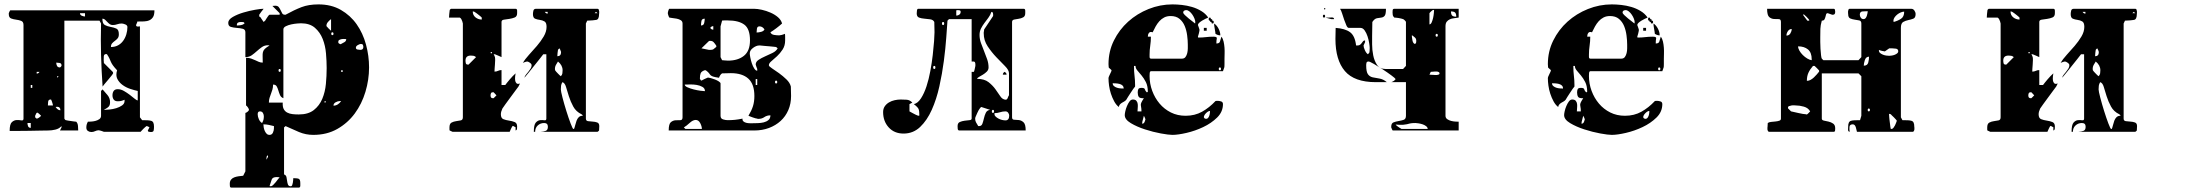

<svg xmlns="http://www.w3.org/2000/svg" viewBox="-20 -587 10040 874"><path d="M683 -540Q683 -520 677 -510Q671 -500 660.5 -495Q650 -490 635.5 -489.5Q621 -489 605 -489Q605 -485 602.5 -480.5Q600 -476 599.5 -472.5Q599 -469 602.5 -467Q606 -465 617 -467V-53L627 -40Q641 -40 651 -39.5Q661 -39 668 -37Q675 -35 678 -28.5Q681 -22 681 -10Q681 0 679.5 7Q678 14 667 14Q664 14 658.5 13Q653 12 653 7Q653 6 656.5 0Q660 -6 660 -7L659 -9Q657 -9 652.5 -11.5Q648 -14 647 -13Q645 -12 641 -8.5Q637 -5 632.5 -0.5Q628 4 624.5 8Q621 12 620 13H453Q451 12 443.5 9.5Q436 7 433 7Q433 6 430 6Q421 6 413 10Q405 14 396 14Q387 14 380 9Q373 4 373 -6Q373 -14 374.5 -19.5Q376 -25 380 -33Q384 -33 394 -33.5Q404 -34 414 -36.5Q424 -39 432 -44.5Q440 -50 440 -60V-173L447 -180Q458 -168 469.5 -154Q481 -140 481 -122Q481 -109 475.5 -102.5Q470 -96 453 -87H457Q464 -87 479 -88.5Q494 -90 509 -94.5Q524 -99 535.5 -107Q547 -115 547 -127V-133Q538 -129 531.5 -127.5Q525 -126 516 -126Q503 -126 497.5 -134Q492 -142 492 -153Q492 -165 497.5 -173Q503 -181 516 -181Q530 -181 544 -173Q558 -165 570.5 -155.5Q583 -146 592.5 -138Q602 -130 607 -130V-173Q592 -176 572.5 -182.5Q553 -189 537.5 -200.5Q522 -212 514 -228Q506 -244 513 -267Q500 -281 494 -289.5Q488 -298 485 -305Q482 -312 478.5 -320Q475 -328 467 -340Q466 -341 464 -341Q453 -341 452.5 -330.5Q452 -320 452 -314L453 -300L493 -260Q495 -258 495 -254Q495 -252 488 -243Q481 -234 472 -223.5Q463 -213 455.5 -204Q448 -195 447 -193Q442 -265 440 -336.5Q438 -408 440 -480L433 -493H273V-47Q273 -46 275.5 -43Q278 -40 280 -40Q283 -39 289.5 -38Q296 -37 303.5 -36Q311 -35 317.5 -34Q324 -33 327 -33Q334 -26 335 -13.5Q336 -1 336 7H253L260 -7V-13Q249 -1 232 3Q215 7 200 7Q190 7 165 7.5Q140 8 112 8.5Q84 9 59 9Q34 9 24 9Q24 -22 34 -31Q44 -40 55.5 -40.5Q67 -41 77 -39Q87 -37 87 -47V-473Q87 -488 76.5 -492Q66 -496 53.5 -497.5Q41 -499 30.5 -503Q20 -507 20 -523V-527Q21 -530 23.5 -535Q26 -540 27 -540ZM367 -527H344Q344 -519 352 -515.5Q360 -512 367 -512ZM560 -464Q560 -472 550 -476Q540 -480 534 -480Q523 -480 513.5 -476.5Q504 -473 493 -473Q485 -473 479 -477.5Q473 -482 468 -487.5Q463 -493 458 -497.5Q453 -502 446 -502Q446 -479 457.5 -473Q469 -467 483.5 -464.5Q498 -462 509.5 -457Q521 -452 521 -431Q521 -419 515.5 -412.5Q510 -406 503 -401Q496 -396 490.5 -390Q485 -384 485 -373Q503 -373 517 -380.5Q531 -388 540.5 -401Q550 -414 555 -430.5Q560 -447 560 -464ZM260 -290Q260 -299 251 -300.5Q242 -302 236 -302Q236 -294 239.5 -287Q243 -280 253 -280Q254 -280 256.5 -282.5Q259 -285 260 -287ZM147 -260V-252Q155 -252 160 -260ZM240 -240V-233L247 -240ZM127 -200H120V-187H127ZM221 -107Q221 -111 220 -113Q219 -117 216.5 -124.5Q214 -132 213 -133Q213 -134 210 -134Q200 -134 199 -123Q198 -112 198 -107ZM255 -85Q255 -101 240 -101Q236 -101 233 -100Q237 -94 242.5 -89.5Q248 -85 255 -85ZM140 -53Q141 -52 143.5 -49.5Q146 -47 147 -47Q151 -47 157.5 -51.5Q164 -56 167 -60Q165 -62 160 -67Q155 -72 153 -73Q153 -74 150 -74Q147 -74 147 -73Q146 -73 143.5 -67.5Q141 -62 140 -60ZM120 -27H105Q105 -19 108 -12Q111 -5 120 -5Z M1280 -520Q1320 -542 1352.5 -554.5Q1385 -567 1430 -567Q1488 -567 1531.5 -542Q1575 -517 1603.5 -476.5Q1632 -436 1646 -384.5Q1660 -333 1660 -280Q1660 -224 1643.5 -169Q1627 -114 1595 -70.5Q1563 -27 1515.5 0Q1468 27 1406 27Q1372 27 1341 14Q1310 1 1280 -13L1273 -7V207Q1282 210 1284 219Q1286 228 1287 237Q1288 246 1291 253.5Q1294 261 1304 261Q1308 261 1310 256Q1312 251 1313 245Q1314 239 1314.5 233Q1315 227 1315 224Q1333 224 1340 227Q1347 230 1347 247Q1347 249 1347 258Q1347 267 1340 267H1033Q1027 267 1026.5 260Q1026 253 1026 250Q1026 238 1031.5 231Q1037 224 1046 220.5Q1055 217 1065.5 215.5Q1076 214 1087 213L1097 193V-73Q1100 -73 1106.5 -78Q1113 -83 1113 -87Q1114 -90 1108.5 -98Q1103 -106 1100 -107V-324Q1113 -324 1123 -320.5Q1133 -317 1141.5 -313Q1150 -309 1158 -305.5Q1166 -302 1176 -302Q1176 -320 1175.5 -331Q1175 -342 1177 -350Q1179 -358 1185.5 -364.5Q1192 -371 1207 -380Q1204 -381 1200 -381Q1184 -381 1172 -372.5Q1160 -364 1149 -354Q1138 -344 1126 -335.5Q1114 -327 1097 -327V-440Q1097 -453 1085 -456Q1073 -459 1058 -460Q1043 -461 1031 -464.5Q1019 -468 1019 -483Q1019 -498 1040 -510Q1061 -522 1088 -530Q1115 -538 1141 -542.5Q1167 -547 1177 -547H1180Q1177 -544 1169.5 -533.5Q1162 -523 1160 -520V-513Q1161 -511 1163 -510Q1166 -507 1167 -507Q1168 -504 1173.5 -496.5Q1179 -489 1180 -487L1187 -493Q1188 -495 1193.5 -503.5Q1199 -512 1200 -513Q1201 -515 1203.5 -517.5Q1206 -520 1207 -520H1253V-527L1220 -560L1233 -561Q1244 -561 1249 -554.5Q1254 -548 1257.5 -540.5Q1261 -533 1264.5 -526.5Q1268 -520 1277 -520ZM1487 -500Q1480 -495 1473 -487Q1466 -479 1466 -470Q1466 -467 1467 -467Q1469 -464 1476.5 -456.5Q1484 -449 1487 -447ZM1093 -480Q1092 -486 1086.5 -486.5Q1081 -487 1077 -487Q1068 -487 1063 -484Q1058 -481 1058 -471Q1067 -471 1076.5 -472.5Q1086 -474 1093 -480ZM1267 -120Q1266 -101 1271.5 -90.5Q1277 -80 1287.5 -74.5Q1298 -69 1311.5 -67.5Q1325 -66 1340 -66Q1383 -66 1408.5 -86Q1434 -106 1447 -137Q1460 -168 1463.5 -205Q1467 -242 1467 -277Q1467 -308 1464 -343.5Q1461 -379 1449 -409.5Q1437 -440 1413.5 -460.5Q1390 -481 1350 -481Q1346 -481 1333 -480Q1320 -479 1306 -476Q1292 -473 1281 -467.5Q1270 -462 1270 -453V-140Q1259 -144 1254.5 -154.5Q1250 -165 1247 -175.5Q1244 -186 1239.5 -194Q1235 -202 1223 -202Q1223 -189 1220 -179Q1217 -169 1213.5 -160Q1210 -151 1207 -141.5Q1204 -132 1204 -120ZM1493 -427Q1498 -427 1498 -433.5Q1498 -440 1493 -440Q1488 -440 1488 -433.5Q1488 -427 1493 -427ZM1520 -393Q1521 -389 1527 -387Q1527 -386 1530 -386Q1533 -386 1533 -387Q1541 -391 1548.5 -395.5Q1556 -400 1556 -409Q1554 -409 1548 -409.5Q1542 -410 1536 -409Q1530 -408 1525 -405.5Q1520 -403 1520 -397ZM1634 -373Q1634 -378 1632 -382.5Q1630 -387 1623 -387Q1618 -387 1609 -382Q1600 -377 1600 -370Q1600 -363 1607.5 -361.5Q1615 -360 1620 -360Q1634 -360 1634 -373ZM1253 -260Q1258 -260 1258 -266.5Q1258 -273 1253 -273Q1248 -273 1248 -266.5Q1248 -260 1253 -260ZM1540 -267H1533V-260H1540ZM1460 -120Q1463 -121 1463 -123.5Q1463 -126 1460 -127Q1457 -127 1457 -123Q1457 -119 1460 -120ZM1527 -127Q1518 -127 1508 -121.5Q1498 -116 1498 -106Q1509 -106 1518 -112Q1527 -118 1533 -127ZM1181 -58Q1181 -65 1177 -72.5Q1173 -80 1163 -80Q1153 -80 1153 -67Q1153 -56 1158.5 -44Q1164 -32 1173 -27Q1178 -36 1179.5 -42.5Q1181 -49 1181 -58ZM1227 -13Q1216 -16 1203.5 -18.5Q1191 -21 1179 -21Q1179 -15 1180.5 -6.5Q1182 2 1185.5 9.5Q1189 17 1194 22Q1199 27 1207 27Q1218 27 1222.5 16.5Q1227 6 1227 -3ZM1200 120Q1195 122 1194 125.5Q1193 129 1193 133V140L1200 127ZM1240 219Q1221 219 1217 230Q1213 241 1207 260Q1209 261 1213 261Q1217 261 1223 255.5Q1229 250 1234.5 243Q1240 236 1245 229.5Q1250 223 1253 220Z M2340 -193Q2336 -188 2325.5 -173.5Q2315 -159 2303 -143Q2291 -127 2281 -113Q2271 -99 2267 -93Q2260 -78 2260 -67Q2260 -49 2271.5 -44.5Q2283 -40 2297 -38Q2311 -36 2322.5 -31.5Q2334 -27 2334 -11Q2334 -6 2333.5 -0.5Q2333 5 2327 7V-8Q2325 -8 2320 -11.5Q2315 -15 2313 -13Q2311 -11 2306 -0.5Q2301 10 2300 13H2040L2027 7Q2026 6 2026 1Q2026 -4 2026 -7Q2026 -24 2035.5 -29Q2045 -34 2056.5 -35.5Q2068 -37 2077.5 -39Q2087 -41 2087 -53V-480Q2087 -482 2084.5 -489.5Q2082 -497 2080 -500Q2079 -502 2076.5 -504.5Q2074 -507 2073 -507H2024Q2024 -510 2025 -523Q2026 -536 2027 -540Q2027 -542 2029.5 -544.5Q2032 -547 2033 -547H2327Q2334 -547 2334 -538Q2334 -529 2334 -527Q2334 -512 2323 -507.5Q2312 -503 2298.5 -501Q2285 -499 2274 -497.5Q2263 -496 2263 -487V-327Q2260 -328 2248.5 -333.5Q2237 -339 2233 -340H2227Q2228 -339 2230.5 -333.5Q2233 -328 2233 -327Q2234 -323 2234 -313.5Q2234 -304 2233 -293.5Q2232 -283 2231.5 -273.5Q2231 -264 2231 -261Q2240 -261 2247 -264.5Q2254 -268 2263 -268V-200H2280Q2283 -204 2288.5 -211Q2294 -218 2300.5 -225.5Q2307 -233 2314 -240.5Q2321 -248 2327 -253Q2326 -248 2325 -239Q2324 -230 2325 -221.5Q2326 -213 2331 -208Q2336 -203 2347 -207ZM2647 -47Q2647 -37 2656.5 -35.5Q2666 -34 2677.5 -33.5Q2689 -33 2698.5 -29.5Q2708 -26 2708 -13L2707 7Q2706 8 2703.5 10.5Q2701 13 2700 13H2440Q2455 12 2464.5 8.5Q2474 5 2474 -10Q2474 -27 2457 -27Q2440 -27 2428 -16Q2416 -5 2416 13H2410Q2410 -19 2419 -29Q2428 -39 2438.5 -40Q2449 -41 2458 -39.5Q2467 -38 2467 -47V-340H2453Q2449 -334 2437.5 -320Q2426 -306 2413.5 -290Q2401 -274 2389.5 -260Q2378 -246 2373 -240L2367 -233Q2369 -241 2374.5 -247.5Q2380 -254 2385.5 -261Q2391 -268 2395.5 -275Q2400 -282 2400 -290Q2400 -296 2392 -301.5Q2384 -307 2380 -307Q2377 -307 2369.5 -304.5Q2362 -302 2360 -300Q2370 -318 2388 -337.5Q2406 -357 2424 -378Q2442 -399 2455 -421Q2468 -443 2468 -465Q2468 -484 2458.5 -489.5Q2449 -495 2437 -496.5Q2425 -498 2415.5 -502Q2406 -506 2406 -523Q2406 -529 2408 -538Q2410 -547 2420 -547H2700Q2704 -547 2705.5 -543.5Q2707 -540 2707.5 -535.5Q2708 -531 2707.5 -527.5Q2707 -524 2707 -523Q2707 -499 2694.5 -496.5Q2682 -494 2653 -493L2647 -480ZM2173 -507Q2173 -507 2169.5 -510.5Q2166 -514 2160.5 -518Q2155 -522 2149.5 -526.5Q2144 -531 2140 -533Q2139 -534 2136 -534.5Q2133 -535 2132 -535Q2132 -518 2144.5 -508Q2157 -498 2173 -498ZM2473 -533H2460Q2465 -525 2473 -525ZM2693 -533 2687 -527H2700ZM2534 -350Q2534 -353 2533 -353Q2533 -355 2530.5 -360Q2528 -365 2527 -367Q2525 -366 2522.5 -363.5Q2520 -361 2520 -360Q2519 -357 2518 -345.5Q2517 -334 2517 -331Q2534 -331 2534 -350ZM2220 -347Q2221 -350 2217 -350Q2213 -350 2213 -347Q2214 -344 2216.5 -344Q2219 -344 2220 -347ZM2147 -327Q2141 -332 2135.5 -333Q2130 -334 2123 -334Q2099 -334 2099 -311Q2099 -305 2100.5 -299Q2102 -293 2110 -293H2113ZM2541 -267Q2541 -290 2520 -307Q2514 -298 2510 -290.5Q2506 -283 2506 -273L2507 -267Q2508 -265 2511.5 -261Q2515 -257 2519.5 -252.5Q2524 -248 2527.5 -244.5Q2531 -241 2533 -240Q2539 -246 2540 -253Q2541 -260 2541 -267ZM2593 0Q2596 -7 2598.5 -17.5Q2601 -28 2604.5 -37.5Q2608 -47 2614.5 -53.5Q2621 -60 2633 -60Q2632 -64 2627 -67Q2602 -79 2589.5 -102Q2577 -125 2569.5 -149Q2562 -173 2556.5 -191.5Q2551 -210 2540 -213Q2535 -204 2534 -197Q2533 -190 2533 -180Q2533 -172 2540.5 -143Q2548 -114 2558 -82Q2568 -50 2577.5 -25Q2587 0 2590 0ZM2240 -153Q2239 -155 2233.5 -160Q2228 -165 2227 -167H2223Q2217 -167 2215 -162.5Q2213 -158 2213 -153Q2213 -140 2223 -140H2227Z M3413 -547Q3428 -547 3448 -542.5Q3468 -538 3487.5 -529.5Q3507 -521 3521.5 -508.5Q3536 -496 3540 -480Q3529 -470 3514.5 -459Q3500 -448 3487 -440Q3491 -430 3504 -428Q3517 -426 3527 -426L3533 -427Q3536 -427 3543.5 -429.5Q3551 -432 3553 -433Q3554 -430 3554 -418.5Q3554 -407 3554 -403Q3554 -379 3542.5 -361.5Q3531 -344 3517 -331Q3503 -318 3491.5 -308.5Q3480 -299 3480 -290Q3480 -285 3494 -276Q3508 -267 3526 -254Q3544 -241 3560 -225.5Q3576 -210 3580 -193L3581 -150Q3581 -115 3568.5 -86Q3556 -57 3533.5 -36.5Q3511 -16 3480.5 -4.5Q3450 7 3413 7H3024Q3024 -23 3034 -31Q3044 -39 3055.5 -39.5Q3067 -40 3077 -40Q3087 -40 3087 -53V-480Q3087 -490 3079 -495Q3071 -500 3060.5 -502Q3050 -504 3040 -505Q3030 -506 3027 -507Q3025 -509 3022.5 -516.5Q3020 -524 3020 -527Q3020 -531 3022.5 -539Q3025 -547 3027 -547ZM3188 -502Q3175 -502 3173 -491.5Q3171 -481 3171 -471Q3183 -471 3185.5 -482Q3188 -493 3188 -502ZM3267 -313Q3268 -313 3278 -312Q3288 -311 3294 -311Q3339 -311 3366.5 -333Q3394 -355 3394 -403Q3394 -456 3368 -475Q3342 -494 3293 -494Q3287 -494 3277 -494Q3267 -494 3267 -493L3260 -467V-327ZM3227 -468Q3218 -468 3213 -460Q3218 -452 3227 -452ZM3460 -453Q3451 -467 3437 -467Q3427 -467 3425.5 -456Q3424 -445 3424 -439Q3433 -439 3444.5 -442Q3456 -445 3460 -453ZM3214 -360Q3223 -360 3227 -362.5Q3231 -365 3240 -373Q3241 -374 3241 -377Q3241 -379 3240 -380Q3234 -389 3228.5 -395Q3223 -401 3213 -401Q3208 -401 3207 -400L3173 -367L3207 -360ZM3513 -373Q3513 -373 3504.5 -374Q3496 -375 3484.5 -376Q3473 -377 3460.5 -378Q3448 -379 3440 -380H3436Q3423 -380 3408 -369Q3393 -358 3393 -344Q3393 -338 3395.5 -325Q3398 -312 3402.5 -298.5Q3407 -285 3413.5 -275Q3420 -265 3427 -265V-273Q3426 -275 3423 -283.5Q3420 -292 3420 -293Q3420 -306 3433 -314.5Q3446 -323 3463 -330.5Q3480 -338 3496.5 -346Q3513 -354 3520 -367ZM3260 -60Q3260 -47 3271.5 -43.5Q3283 -40 3292 -40Q3310 -40 3325 -41.5Q3340 -43 3360 -47Q3359 -39 3364 -34.5Q3369 -30 3377 -28Q3385 -26 3393 -26Q3401 -26 3406 -26Q3416 -26 3430 -26.5Q3444 -27 3456.5 -30Q3469 -33 3478 -40.5Q3487 -48 3487 -62Q3471 -62 3459.5 -54Q3448 -46 3434 -46H3429Q3428 -46 3427 -47Q3425 -47 3419 -48.5Q3413 -50 3406.5 -52.5Q3400 -55 3394.5 -57Q3389 -59 3387 -60Q3401 -83 3407.5 -103.5Q3414 -124 3414 -150Q3414 -204 3386.5 -229Q3359 -254 3307 -254L3267 -253Q3262 -250 3258.5 -244.5Q3255 -239 3253 -233Q3233 -236 3226 -238.5Q3219 -241 3215.5 -244Q3212 -247 3208.5 -252.5Q3205 -258 3193 -267H3187Q3173 -262 3169.5 -253.5Q3166 -245 3166 -230Q3166 -227 3167 -227Q3169 -221 3173 -220Q3176 -222 3186.5 -227Q3197 -232 3200 -233Q3201 -234 3203 -234Q3206 -234 3215.5 -231.5Q3225 -229 3235 -225Q3245 -221 3252.5 -216Q3260 -211 3260 -207ZM3427 -227H3420V-200H3427ZM3513 -207Q3518 -207 3518 -213.5Q3518 -220 3513 -220Q3508 -220 3508 -213.5Q3508 -207 3513 -207ZM3189 -172Q3189 -185 3177.5 -191.5Q3166 -198 3151 -200.5Q3136 -203 3120.5 -202.5Q3105 -202 3097 -202Q3097 -195 3109.5 -189.5Q3122 -184 3137.5 -180Q3153 -176 3168 -174Q3183 -172 3189 -172ZM3175 0Q3175 -12 3167.5 -26.5Q3160 -41 3147 -41Q3134 -41 3119.5 -27.5Q3105 -14 3093 -7L3100 0Z M4347 7Q4340 7 4339.5 -2Q4339 -11 4339 -13Q4339 -27 4349 -31.5Q4359 -36 4371 -37.5Q4383 -39 4393 -40Q4403 -41 4403 -47V-260H4413Q4414 -260 4416.5 -270.5Q4419 -281 4420 -287V-294Q4420 -301 4417.5 -304.5Q4415 -308 4403 -307V-500H4300L4293 -493Q4291 -465 4287.5 -416Q4284 -367 4276.5 -309.5Q4269 -252 4256 -193.5Q4243 -135 4221.5 -87Q4200 -39 4168.5 -9Q4137 21 4093 21Q4051 21 4025.5 -7Q4000 -35 4000 -77Q4000 -92 4007.5 -103Q4015 -114 4027 -121Q4039 -128 4053 -131Q4067 -134 4080 -134Q4095 -134 4108 -133Q4121 -132 4133 -120L4120 -113V-80Q4120 -80 4124.5 -77.5Q4129 -75 4135.5 -71.5Q4142 -68 4149 -64.5Q4156 -61 4160 -60L4165 -61Q4165 -82 4161.5 -90.5Q4158 -99 4140 -113Q4158 -117 4172.5 -139.5Q4187 -162 4197.5 -194Q4208 -226 4215 -264Q4222 -302 4226 -337Q4230 -372 4232 -399.5Q4234 -427 4234 -440L4233 -487Q4228 -497 4215 -499Q4202 -501 4188 -502Q4174 -503 4163.5 -507Q4153 -511 4153 -526Q4153 -530 4154 -538.5Q4155 -547 4160 -547H4640Q4647 -547 4647 -538Q4647 -529 4647 -527Q4647 -513 4637.5 -508Q4628 -503 4617 -501.5Q4606 -500 4596.5 -498Q4587 -496 4587 -487V-53Q4587 -42 4596.5 -42Q4606 -42 4618 -40.5Q4630 -39 4639.5 -30Q4649 -21 4649 7ZM4333 -516Q4341 -516 4347 -520.5Q4353 -525 4353 -533Q4353 -539 4348 -540Q4343 -541 4340 -541Q4336 -541 4333 -540ZM4573 -253Q4573 -268 4555 -286Q4537 -304 4515.5 -326.5Q4494 -349 4476 -376Q4458 -403 4458 -435Q4458 -437 4458 -439.5Q4458 -442 4459 -445Q4459 -449 4460 -453L4500 -513Q4501 -514 4501 -520Q4501 -524 4500 -528Q4499 -532 4493 -533Q4488 -518 4479 -506Q4470 -494 4461 -482Q4452 -470 4445.5 -457Q4439 -444 4439 -428Q4439 -409 4445.5 -391Q4452 -373 4459.5 -354.5Q4467 -336 4473.5 -317.5Q4480 -299 4480 -280Q4480 -269 4472 -261Q4464 -253 4454 -247Q4444 -241 4436 -236.5Q4428 -232 4428 -228Q4461 -228 4480 -213Q4499 -198 4511.5 -180.5Q4524 -163 4534 -148Q4544 -133 4560 -133Q4561 -133 4563.5 -135.5Q4566 -138 4567 -140Q4567 -141 4568 -143.5Q4569 -146 4570 -148Q4571 -151 4573 -153ZM4273 -473Q4278 -473 4278 -480Q4278 -487 4273 -487Q4268 -487 4268 -480Q4268 -473 4273 -473ZM4233 -273Q4238 -273 4238 -280Q4238 -287 4233 -287Q4228 -287 4228 -280Q4228 -273 4233 -273ZM4545 -247Q4545 -255 4553 -260Q4562 -255 4562 -247ZM4447 -100Q4446 -100 4443.5 -97.5Q4441 -95 4440 -93Q4435 -87 4428.5 -72.5Q4422 -58 4420 -53L4419 -47Q4419 -37 4423 -30Q4427 -23 4433 -13H4437Q4448 -13 4452 -24Q4456 -35 4459 -48.5Q4462 -62 4467.5 -73.5Q4473 -85 4487 -87ZM4500 -73Q4505 -73 4505 -80Q4505 -87 4500 -87Q4495 -87 4495 -80Q4495 -73 4500 -73ZM4507 -67Q4507 -61 4512.5 -56Q4518 -51 4525.5 -47Q4533 -43 4541.5 -41Q4550 -39 4557 -39Q4574 -39 4574 -61Q4574 -67 4569.5 -73.5Q4565 -80 4557 -80Q4544 -80 4532 -76Q4520 -72 4507 -72Z M5440 -447Q5440 -445 5437 -433.5Q5434 -422 5433 -420L5434 -416Q5454 -416 5469.5 -418Q5485 -420 5504 -420Q5521 -420 5519 -412Q5517 -404 5517 -389Q5530 -389 5533 -397Q5536 -405 5540 -420Q5547 -411 5550 -397.5Q5553 -384 5554 -370Q5555 -356 5554.5 -342.5Q5554 -329 5554 -319Q5554 -311 5554 -296.5Q5554 -282 5553 -280L5547 -263H5220Q5214 -263 5213.5 -253Q5213 -243 5213 -241Q5213 -206 5225 -173.5Q5237 -141 5258.5 -115.5Q5280 -90 5310 -75Q5340 -60 5377 -60Q5419 -60 5452 -78.5Q5485 -97 5513 -127Q5516 -128 5523 -128Q5529 -128 5538 -125.5Q5547 -123 5547 -113Q5547 -78 5520.5 -52Q5494 -26 5457 -8.5Q5420 9 5381 18Q5342 27 5317 27Q5300 27 5264.5 20.5Q5229 14 5192 2Q5155 -10 5127.5 -26.5Q5100 -43 5100 -63Q5100 -69 5102.5 -80.5Q5105 -92 5110 -104Q5115 -116 5121.5 -125Q5128 -134 5137 -134Q5148 -134 5153 -128Q5158 -122 5159 -113.5Q5160 -105 5159 -95.5Q5158 -86 5158 -80H5176Q5176 -93 5174.5 -99Q5173 -105 5173 -109.5Q5173 -114 5175.5 -120Q5178 -126 5187 -140Q5168 -139 5163.5 -146.5Q5159 -154 5159 -166Q5159 -176 5162 -181.5Q5165 -187 5177 -187Q5190 -187 5191.5 -180.5Q5193 -174 5200 -167Q5201 -166 5202.5 -167.5Q5204 -169 5205 -169Q5205 -196 5196 -213.5Q5187 -231 5176.5 -243.5Q5166 -256 5157.5 -266Q5149 -276 5149 -287H5142Q5142 -261 5144.5 -241.5Q5147 -222 5147 -200V-193Q5144 -190 5138.5 -182Q5133 -174 5126.5 -164Q5120 -154 5114.5 -145.5Q5109 -137 5107 -133Q5103 -128 5097.5 -125Q5092 -122 5087 -119Q5082 -116 5078 -111.5Q5074 -107 5073 -100Q5061 -109 5052 -125.5Q5043 -142 5037 -160.5Q5031 -179 5028.5 -197.5Q5026 -216 5026 -231Q5026 -234 5028 -239Q5030 -244 5033 -250Q5036 -256 5038 -260.5Q5040 -265 5040 -267Q5040 -268 5033.5 -273.5Q5027 -279 5027 -280L5026 -295Q5026 -353 5050.5 -402.5Q5075 -452 5115.5 -488.5Q5156 -525 5208.5 -546Q5261 -567 5317 -567Q5337 -567 5360 -564.5Q5383 -562 5405.5 -555.5Q5428 -549 5448 -537Q5468 -525 5480 -507Q5475 -505 5467.5 -501.5Q5460 -498 5452 -493Q5444 -488 5438.5 -483Q5433 -478 5433 -473Q5433 -472 5436.5 -463.5Q5440 -455 5440 -453ZM5421 -487Q5421 -493 5417.5 -502Q5414 -511 5408 -520Q5402 -529 5394.5 -535Q5387 -541 5380 -541Q5375 -541 5370.5 -538.5Q5366 -536 5366 -530Q5366 -526 5373.5 -518.5Q5381 -511 5391 -503Q5401 -495 5409.5 -488.5Q5418 -482 5420 -480Q5421 -482 5421 -487ZM5360 -320Q5371 -320 5376.5 -327.5Q5382 -335 5384.5 -345.5Q5387 -356 5387 -367Q5387 -378 5387 -384Q5387 -403 5384 -426Q5381 -449 5373 -468.5Q5365 -488 5349.5 -501Q5334 -514 5309 -514Q5292 -514 5279.5 -507.5Q5267 -501 5257.5 -490.5Q5248 -480 5240.5 -466.5Q5233 -453 5227 -440Q5215 -444 5210 -437Q5205 -430 5205 -420H5219Q5219 -399 5216 -379Q5213 -359 5213 -339Q5213 -336 5213 -328Q5213 -320 5220 -320ZM5493 -500Q5500 -500 5498 -493H5500Q5505 -493 5505 -486.5Q5505 -480 5500 -480Q5493 -480 5495 -487H5493Q5488 -487 5488 -493H5487Q5482 -493 5482 -500Q5482 -507 5487 -507Q5492 -507 5492 -500ZM5507 -480Q5519 -472 5527 -456.5Q5535 -441 5535 -426Q5524 -426 5513 -433Q5513 -436 5512 -441.5Q5511 -447 5510 -453.5Q5509 -460 5508 -465.5Q5507 -471 5507 -473ZM5460 -447V-460H5473V-447ZM5533 -267Q5538 -267 5538 -273.5Q5538 -280 5533 -280Q5528 -280 5528 -273.5Q5528 -267 5533 -267ZM5095 -184Q5095 -193 5089.5 -198Q5084 -203 5076 -205Q5068 -207 5059.5 -207.5Q5051 -208 5045 -208Q5045 -200 5051 -195Q5057 -190 5065 -187.5Q5073 -185 5081.5 -184.5Q5090 -184 5095 -184ZM5488 -82Q5480 -82 5470 -72Q5460 -62 5460 -53Q5461 -51 5462 -50Q5463 -47 5467 -47Q5467 -46 5470 -46Q5476 -46 5479.5 -50.5Q5483 -55 5485 -61Q5487 -67 5487.5 -73Q5488 -79 5488 -82ZM5180 -33 5179 -24Q5186 -24 5189 -29.5Q5192 -35 5193 -40Q5194 -41 5194 -43Q5194 -46 5193 -47Q5193 -48 5190.5 -53.5Q5188 -59 5187 -60Z M6013 -547Q6013 -544 6010 -544Q6007 -544 6007 -547Q6006 -550 6010 -550Q6014 -550 6013 -547ZM6320 7Q6319 7 6316.5 1.5Q6314 -4 6313 -7V-10Q6313 -26 6323.5 -30Q6334 -34 6346.5 -36Q6359 -38 6369.5 -41.5Q6380 -45 6380 -60V-213H6313Q6319 -215 6324.5 -218.5Q6330 -222 6333 -227Q6331 -231 6313.5 -244Q6296 -257 6274.5 -271Q6253 -285 6234 -296Q6215 -307 6210 -307Q6202 -307 6200.5 -301.5Q6199 -296 6199 -290Q6199 -260 6207 -249Q6215 -238 6228.5 -235Q6242 -232 6259 -229.5Q6276 -227 6293 -213H6243Q6145 -213 6102 -263.5Q6059 -314 6059 -410L6060 -460Q6103 -457 6125.5 -440.5Q6148 -424 6153 -380H6160Q6167 -380 6171.5 -383.5Q6176 -387 6179 -391.5Q6182 -396 6185 -399.5Q6188 -403 6194 -403Q6194 -402 6194 -398Q6194 -394 6193 -393Q6193 -392 6190 -386.5Q6187 -381 6187 -380Q6187 -372 6193 -358.5Q6199 -345 6207 -340L6213 -347Q6214 -348 6214.5 -357Q6215 -366 6215 -369Q6215 -376 6212.5 -391.5Q6210 -407 6205 -422Q6200 -437 6192 -448.5Q6184 -460 6173 -460H6120Q6114 -460 6109 -471Q6104 -482 6099 -496.5Q6094 -511 6089.5 -525.5Q6085 -540 6080 -547H6289Q6289 -522 6283 -515Q6277 -508 6268 -507Q6259 -506 6248 -504Q6237 -502 6227 -487L6226 -423Q6226 -410 6226 -385Q6226 -360 6231 -335Q6236 -310 6248.5 -291.5Q6261 -273 6287 -273H6367L6380 -287V-487Q6380 -489 6375 -494Q6370 -499 6367 -500Q6364 -501 6358.5 -502.5Q6353 -504 6346.5 -505Q6340 -506 6334.5 -506.5Q6329 -507 6327 -507Q6321 -513 6320 -518Q6319 -523 6319 -530Q6319 -533 6319.5 -540Q6320 -547 6327 -547H6620V-507Q6609 -505 6598.5 -504Q6588 -503 6579.5 -499Q6571 -495 6565.5 -488Q6560 -481 6560 -467V-60Q6560 -50 6568 -44.5Q6576 -39 6586 -36.5Q6596 -34 6606 -33.5Q6616 -33 6620 -33V7ZM6487 -476Q6493 -476 6497 -485Q6501 -494 6503.5 -505Q6506 -516 6507 -527Q6508 -538 6508 -542Q6507 -542 6504 -541.5Q6501 -541 6500 -540Q6497 -538 6492 -533Q6487 -528 6487 -527ZM6609 -511Q6609 -525 6603.5 -530Q6598 -535 6585 -535Q6585 -522 6590 -516.5Q6595 -511 6609 -511ZM6007 -507Q6002 -507 6002 -513.5Q6002 -520 6007 -520Q6012 -520 6012 -513.5Q6012 -507 6007 -507ZM6040 -500 6013 -507H6030Q6033 -507 6042.5 -507.5Q6052 -508 6053 -500ZM6520 -420Q6525 -420 6525 -426.5Q6525 -433 6520 -433Q6515 -433 6515 -426.5Q6515 -420 6520 -420ZM6407 -420Q6407 -417 6409.5 -403.5Q6412 -390 6420 -387Q6425 -388 6426 -392Q6427 -396 6427 -400Q6427 -410 6422 -415Q6417 -420 6407 -427ZM6487 -247 6507 -246Q6508 -246 6512 -245.5Q6516 -245 6520.5 -245.5Q6525 -246 6529 -247.5Q6533 -249 6533 -253Q6533 -257 6529 -259Q6525 -261 6520.5 -261.5Q6516 -262 6512 -261.5Q6508 -261 6507 -261L6493 -260ZM6479 0Q6479 -7 6472 -12.5Q6465 -18 6456 -21Q6447 -24 6437.5 -25.5Q6428 -27 6423 -27Q6406 -27 6398.5 -25Q6391 -23 6384.5 -21.5Q6378 -20 6367.5 -19Q6357 -18 6333 -20Q6336 -16 6340 -13Q6344 -10 6351.5 -5Q6359 0 6360 0Z M7440 -447Q7440 -445 7437 -433.5Q7434 -422 7433 -420L7434 -416Q7454 -416 7469.5 -418Q7485 -420 7504 -420Q7521 -420 7519 -412Q7517 -404 7517 -389Q7530 -389 7533 -397Q7536 -405 7540 -420Q7547 -411 7550 -397.5Q7553 -384 7554 -370Q7555 -356 7554.5 -342.5Q7554 -329 7554 -319Q7554 -311 7554 -296.5Q7554 -282 7553 -280L7547 -263H7220Q7214 -263 7213.5 -253Q7213 -243 7213 -241Q7213 -206 7225 -173.5Q7237 -141 7258.5 -115.5Q7280 -90 7310 -75Q7340 -60 7377 -60Q7419 -60 7452 -78.5Q7485 -97 7513 -127Q7516 -128 7523 -128Q7529 -128 7538 -125.5Q7547 -123 7547 -113Q7547 -78 7520.5 -52Q7494 -26 7457 -8.5Q7420 9 7381 18Q7342 27 7317 27Q7300 27 7264.5 20.5Q7229 14 7192 2Q7155 -10 7127.5 -26.5Q7100 -43 7100 -63Q7100 -69 7102.5 -80.5Q7105 -92 7110 -104Q7115 -116 7121.5 -125Q7128 -134 7137 -134Q7148 -134 7153 -128Q7158 -122 7159 -113.5Q7160 -105 7159 -95.5Q7158 -86 7158 -80H7176Q7176 -93 7174.5 -99Q7173 -105 7173 -109.5Q7173 -114 7175.5 -120Q7178 -126 7187 -140Q7168 -139 7163.5 -146.5Q7159 -154 7159 -166Q7159 -176 7162 -181.5Q7165 -187 7177 -187Q7190 -187 7191.5 -180.5Q7193 -174 7200 -167Q7201 -166 7202.5 -167.5Q7204 -169 7205 -169Q7205 -196 7196 -213.5Q7187 -231 7176.5 -243.5Q7166 -256 7157.5 -266Q7149 -276 7149 -287H7142Q7142 -261 7144.5 -241.5Q7147 -222 7147 -200V-193Q7144 -190 7138.5 -182Q7133 -174 7126.5 -164Q7120 -154 7114.5 -145.5Q7109 -137 7107 -133Q7103 -128 7097.5 -125Q7092 -122 7087 -119Q7082 -116 7078 -111.5Q7074 -107 7073 -100Q7061 -109 7052 -125.5Q7043 -142 7037 -160.5Q7031 -179 7028.5 -197.5Q7026 -216 7026 -231Q7026 -234 7028 -239Q7030 -244 7033 -250Q7036 -256 7038 -260.5Q7040 -265 7040 -267Q7040 -268 7033.5 -273.5Q7027 -279 7027 -280L7026 -295Q7026 -353 7050.5 -402.5Q7075 -452 7115.5 -488.5Q7156 -525 7208.5 -546Q7261 -567 7317 -567Q7337 -567 7360 -564.5Q7383 -562 7405.5 -555.5Q7428 -549 7448 -537Q7468 -525 7480 -507Q7475 -505 7467.5 -501.5Q7460 -498 7452 -493Q7444 -488 7438.5 -483Q7433 -478 7433 -473Q7433 -472 7436.5 -463.5Q7440 -455 7440 -453ZM7421 -487Q7421 -493 7417.5 -502Q7414 -511 7408 -520Q7402 -529 7394.5 -535Q7387 -541 7380 -541Q7375 -541 7370.5 -538.5Q7366 -536 7366 -530Q7366 -526 7373.5 -518.5Q7381 -511 7391 -503Q7401 -495 7409.5 -488.5Q7418 -482 7420 -480Q7421 -482 7421 -487ZM7360 -320Q7371 -320 7376.5 -327.5Q7382 -335 7384.5 -345.5Q7387 -356 7387 -367Q7387 -378 7387 -384Q7387 -403 7384 -426Q7381 -449 7373 -468.5Q7365 -488 7349.5 -501Q7334 -514 7309 -514Q7292 -514 7279.5 -507.5Q7267 -501 7257.5 -490.5Q7248 -480 7240.5 -466.5Q7233 -453 7227 -440Q7215 -444 7210 -437Q7205 -430 7205 -420H7219Q7219 -399 7216 -379Q7213 -359 7213 -339Q7213 -336 7213 -328Q7213 -320 7220 -320ZM7493 -500Q7500 -500 7498 -493H7500Q7505 -493 7505 -486.5Q7505 -480 7500 -480Q7493 -480 7495 -487H7493Q7488 -487 7488 -493H7487Q7482 -493 7482 -500Q7482 -507 7487 -507Q7492 -507 7492 -500ZM7507 -480Q7519 -472 7527 -456.5Q7535 -441 7535 -426Q7524 -426 7513 -433Q7513 -436 7512 -441.5Q7511 -447 7510 -453.5Q7509 -460 7508 -465.5Q7507 -471 7507 -473ZM7460 -447V-460H7473V-447ZM7533 -267Q7538 -267 7538 -273.5Q7538 -280 7533 -280Q7528 -280 7528 -273.5Q7528 -267 7533 -267ZM7095 -184Q7095 -193 7089.5 -198Q7084 -203 7076 -205Q7068 -207 7059.5 -207.5Q7051 -208 7045 -208Q7045 -200 7051 -195Q7057 -190 7065 -187.5Q7073 -185 7081.5 -184.5Q7090 -184 7095 -184ZM7488 -82Q7480 -82 7470 -72Q7460 -62 7460 -53Q7461 -51 7462 -50Q7463 -47 7467 -47Q7467 -46 7470 -46Q7476 -46 7479.5 -50.5Q7483 -55 7485 -61Q7487 -67 7487.5 -73Q7488 -79 7488 -82ZM7180 -33 7179 -24Q7186 -24 7189 -29.5Q7192 -35 7193 -40Q7194 -41 7194 -43Q7194 -46 7193 -47Q7193 -48 7190.5 -53.5Q7188 -59 7187 -60Z M8680 -547Q8689 -547 8694.5 -539Q8700 -531 8700 -523Q8700 -506 8689.5 -502Q8679 -498 8666.5 -495.5Q8654 -493 8643.5 -487Q8633 -481 8633 -460V-53L8640 -40Q8655 -40 8665 -39.5Q8675 -39 8681.5 -37Q8688 -35 8691 -28.5Q8694 -22 8694 -10Q8694 -10 8694.5 -6Q8695 -2 8694.5 2Q8694 6 8692 9.5Q8690 13 8687 13H8433Q8432 7 8428 -7Q8424 -21 8414 -21Q8400 -21 8399 -9.5Q8398 2 8400 13Q8392 12 8392.5 2.5Q8393 -7 8393 -10Q8393 -22 8396 -28.5Q8399 -35 8405.5 -37Q8412 -39 8422 -39.5Q8432 -40 8447 -40L8453 -60V-240L8440 -253H8273V-47Q8273 -40 8282.5 -38Q8292 -36 8303.5 -33.5Q8315 -31 8324.5 -24.5Q8334 -18 8334 -3Q8334 0 8333.5 6.5Q8333 13 8327 13H8033Q8030 13 8028 9.5Q8026 6 8025.5 2Q8025 -2 8025.5 -6Q8026 -10 8026 -10L8027 -27Q8032 -31 8042 -32Q8052 -33 8062 -34Q8072 -35 8079.5 -37.5Q8087 -40 8087 -47V-487Q8087 -500 8077 -500Q8067 -500 8055.5 -500.5Q8044 -501 8034 -509Q8024 -517 8024 -547H8327Q8332 -547 8333 -541.5Q8334 -536 8334 -533Q8334 -520 8324 -520H8320Q8318 -520 8310 -523.5Q8302 -527 8300 -527Q8294 -527 8292.5 -521.5Q8291 -516 8289.5 -510Q8288 -504 8285 -498.5Q8282 -493 8273 -493Q8267 -472 8266.5 -455.5Q8266 -439 8266 -417Q8266 -411 8266 -396Q8266 -381 8267 -365Q8268 -349 8269.5 -336Q8271 -323 8273 -320L8280 -313H8440L8453 -327V-480Q8453 -492 8443.5 -494Q8434 -496 8423 -497.5Q8412 -499 8402.5 -503Q8393 -507 8393 -523Q8393 -524 8392.5 -527.5Q8392 -531 8392.5 -535.5Q8393 -540 8394.5 -543.5Q8396 -547 8400 -547ZM8482 -536Q8471 -536 8458.5 -535Q8446 -534 8446 -520Q8446 -513 8450.5 -506.5Q8455 -500 8463 -500Q8469 -500 8472.5 -504.5Q8476 -509 8478 -515Q8480 -521 8481 -527Q8482 -533 8482 -536ZM8648 -534Q8641 -534 8632.5 -530.5Q8624 -527 8616.5 -521Q8609 -515 8604 -507.5Q8599 -500 8599 -493Q8599 -489 8600 -487Q8619 -492 8633.5 -501.5Q8648 -511 8648 -534ZM8216 -493Q8216 -497 8213 -500Q8211 -503 8203.5 -510.5Q8196 -518 8193 -520Q8193 -521 8190 -521Q8188 -521 8187 -520L8207 -493ZM8136 -455Q8125 -455 8118.5 -445Q8112 -435 8112 -425Q8124 -425 8130 -435Q8136 -445 8136 -455ZM8227 -317Q8227 -348 8210 -362Q8193 -376 8165 -376Q8165 -367 8171 -356.5Q8177 -346 8186.5 -336.5Q8196 -327 8207 -320.5Q8218 -314 8227 -313ZM8533 -357Q8533 -350 8538.5 -345.5Q8544 -341 8551.5 -338Q8559 -335 8567 -334Q8575 -333 8580 -333Q8584 -333 8591 -334Q8598 -335 8604.5 -337.5Q8611 -340 8616 -344Q8621 -348 8621 -353Q8621 -364 8610.5 -365.5Q8600 -367 8593 -367H8580Q8578 -366 8570 -360Q8562 -354 8560 -353Q8557 -353 8546.5 -355.5Q8536 -358 8533 -360ZM8488 -329Q8474 -329 8469 -313.5Q8464 -298 8464 -288Q8481 -288 8484.5 -302.5Q8488 -317 8488 -329ZM8233 -287Q8219 -271 8212 -255.5Q8205 -240 8205 -219Q8214 -219 8222 -223.5Q8230 -228 8237 -234.5Q8244 -241 8250 -248Q8256 -255 8260 -260Q8261 -261 8261 -263Q8261 -266 8260 -267Q8258 -269 8250.5 -277Q8243 -285 8240 -287ZM8133 -80Q8137 -79 8146.5 -77Q8156 -75 8166.5 -72.5Q8177 -70 8186.5 -68.5Q8196 -67 8200 -67Q8201 -66 8204 -66Q8206 -66 8207 -67Q8208 -68 8213.5 -73Q8219 -78 8220 -80Q8211 -96 8191.5 -101.5Q8172 -107 8155 -107Q8153 -107 8147.5 -107.5Q8142 -108 8135.5 -107Q8129 -106 8124 -104Q8119 -102 8119 -97Q8119 -94 8120 -93ZM8487 -80Q8492 -80 8492 -86.5Q8492 -93 8487 -93Q8482 -93 8482 -86.5Q8482 -80 8487 -80ZM8590 0Q8595 0 8599 -5Q8603 -10 8606 -16Q8609 -22 8611 -27.5Q8613 -33 8613 -33Q8614 -34 8614 -37Q8614 -40 8613 -40Q8612 -41 8608.5 -45Q8605 -49 8600.5 -53.5Q8596 -58 8592 -61.5Q8588 -65 8587 -67L8579 -69Q8579 -67 8579.5 -61Q8580 -55 8580 -53Q8580 -50 8581 -42.5Q8582 -35 8583 -26.5Q8584 -18 8585 -10.5Q8586 -3 8587 0Z M9340 -193Q9336 -188 9325.5 -173.5Q9315 -159 9303 -143Q9291 -127 9281 -113Q9271 -99 9267 -93Q9260 -78 9260 -67Q9260 -49 9271.5 -44.5Q9283 -40 9297 -38Q9311 -36 9322.5 -31.5Q9334 -27 9334 -11Q9334 -6 9333.5 -0.5Q9333 5 9327 7V-8Q9325 -8 9320 -11.5Q9315 -15 9313 -13Q9311 -11 9306 -0.5Q9301 10 9300 13H9040L9027 7Q9026 6 9026 1Q9026 -4 9026 -7Q9026 -24 9035.5 -29Q9045 -34 9056.5 -35.5Q9068 -37 9077.5 -39Q9087 -41 9087 -53V-480Q9087 -482 9084.5 -489.5Q9082 -497 9080 -500Q9079 -502 9076.5 -504.5Q9074 -507 9073 -507H9024Q9024 -510 9025 -523Q9026 -536 9027 -540Q9027 -542 9029.5 -544.5Q9032 -547 9033 -547H9327Q9334 -547 9334 -538Q9334 -529 9334 -527Q9334 -512 9323 -507.5Q9312 -503 9298.5 -501Q9285 -499 9274 -497.5Q9263 -496 9263 -487V-327Q9260 -328 9248.5 -333.5Q9237 -339 9233 -340H9227Q9228 -339 9230.5 -333.5Q9233 -328 9233 -327Q9234 -323 9234 -313.5Q9234 -304 9233 -293.5Q9232 -283 9231.5 -273.5Q9231 -264 9231 -261Q9240 -261 9247 -264.5Q9254 -268 9263 -268V-200H9280Q9283 -204 9288.5 -211Q9294 -218 9300.5 -225.5Q9307 -233 9314 -240.5Q9321 -248 9327 -253Q9326 -248 9325 -239Q9324 -230 9325 -221.5Q9326 -213 9331 -208Q9336 -203 9347 -207ZM9647 -47Q9647 -37 9656.5 -35.5Q9666 -34 9677.5 -33.5Q9689 -33 9698.5 -29.5Q9708 -26 9708 -13L9707 7Q9706 8 9703.5 10.5Q9701 13 9700 13H9440Q9455 12 9464.5 8.5Q9474 5 9474 -10Q9474 -27 9457 -27Q9440 -27 9428 -16Q9416 -5 9416 13H9410Q9410 -19 9419 -29Q9428 -39 9438.5 -40Q9449 -41 9458 -39.5Q9467 -38 9467 -47V-340H9453Q9449 -334 9437.5 -320Q9426 -306 9413.5 -290Q9401 -274 9389.5 -260Q9378 -246 9373 -240L9367 -233Q9369 -241 9374.5 -247.5Q9380 -254 9385.5 -261Q9391 -268 9395.5 -275Q9400 -282 9400 -290Q9400 -296 9392 -301.5Q9384 -307 9380 -307Q9377 -307 9369.5 -304.5Q9362 -302 9360 -300Q9370 -318 9388 -337.5Q9406 -357 9424 -378Q9442 -399 9455 -421Q9468 -443 9468 -465Q9468 -484 9458.5 -489.5Q9449 -495 9437 -496.5Q9425 -498 9415.5 -502Q9406 -506 9406 -523Q9406 -529 9408 -538Q9410 -547 9420 -547H9700Q9704 -547 9705.5 -543.5Q9707 -540 9707.5 -535.5Q9708 -531 9707.5 -527.5Q9707 -524 9707 -523Q9707 -499 9694.5 -496.5Q9682 -494 9653 -493L9647 -480ZM9173 -507Q9173 -507 9169.5 -510.5Q9166 -514 9160.5 -518Q9155 -522 9149.5 -526.5Q9144 -531 9140 -533Q9139 -534 9136 -534.5Q9133 -535 9132 -535Q9132 -518 9144.5 -508Q9157 -498 9173 -498ZM9473 -533H9460Q9465 -525 9473 -525ZM9693 -533 9687 -527H9700ZM9534 -350Q9534 -353 9533 -353Q9533 -355 9530.5 -360Q9528 -365 9527 -367Q9525 -366 9522.5 -363.5Q9520 -361 9520 -360Q9519 -357 9518 -345.5Q9517 -334 9517 -331Q9534 -331 9534 -350ZM9220 -347Q9221 -350 9217 -350Q9213 -350 9213 -347Q9214 -344 9216.5 -344Q9219 -344 9220 -347ZM9147 -327Q9141 -332 9135.5 -333Q9130 -334 9123 -334Q9099 -334 9099 -311Q9099 -305 9100.5 -299Q9102 -293 9110 -293H9113ZM9541 -267Q9541 -290 9520 -307Q9514 -298 9510 -290.5Q9506 -283 9506 -273L9507 -267Q9508 -265 9511.5 -261Q9515 -257 9519.5 -252.5Q9524 -248 9527.5 -244.5Q9531 -241 9533 -240Q9539 -246 9540 -253Q9541 -260 9541 -267ZM9593 0Q9596 -7 9598.5 -17.5Q9601 -28 9604.5 -37.5Q9608 -47 9614.5 -53.5Q9621 -60 9633 -60Q9632 -64 9627 -67Q9602 -79 9589.5 -102Q9577 -125 9569.5 -149Q9562 -173 9556.5 -191.5Q9551 -210 9540 -213Q9535 -204 9534 -197Q9533 -190 9533 -180Q9533 -172 9540.5 -143Q9548 -114 9558 -82Q9568 -50 9577.5 -25Q9587 0 9590 0ZM9240 -153Q9239 -155 9233.5 -160Q9228 -165 9227 -167H9223Q9217 -167 9215 -162.5Q9213 -158 9213 -153Q9213 -140 9223 -140H9227Z"/></svg>

Font: Genkaimincho
Style: Regular
Weight: 800
Designer: Dr. Ken Lunde (project architect, glyph set definition & overall production); Masataka HATTORI \u670D \u90E8 \u6B63 \u8C
Foundry: Adobe Systems Incorporated
Version: Version 1.00